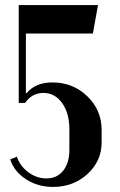

<svg xmlns="http://www.w3.org/2000/svg" viewBox="-20 -719 467 750"><path d="M20 -96.2 45.9 -106.9Q58.1 -70.3 90.8 -46.1Q123.5 -22 161.1 -22Q202.6 -22 226.8 -52.2Q251 -82.5 251 -133.8V-214.8Q251 -276.9 222.7 -316.4Q194.3 -356 149.9 -356Q104.5 -356 78.1 -316.9H53.2V-699.2H362.8L342.8 -587.9H81.1V-356L84 -355Q118.2 -397 185.1 -397Q265.1 -397 321 -343Q377 -289.1 377 -210.9V-163.1Q377 -89.8 321.8 -39.3Q266.6 11.2 187 11.2Q127.9 11.2 81.8 -18.6Q35.6 -48.3 20 -96.2Z"/></svg>

Font: Moniqa Black Heading
Style: Regular
Weight: 900
Designer: Rajesh Rajput
Foundry: Rajesh Rajput
Version: Version 1.000